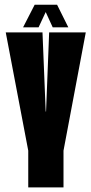

<svg xmlns="http://www.w3.org/2000/svg" viewBox="-20 -816 398 836"><path d="M103 0V-160L5 -675H165L179 -330.5H180.5L194 -675H353.5L256.5 -160V0ZM80.5 -697 131 -795.5H228.5L277.5 -697H209.5L179 -763.5L148 -697Z"/></svg>

Font: Anybody UltraCondensed ExtraBold
Style: Regular
Weight: 800
Width: 1
Designer: Tyler Finck
Foundry: Etcetera Type Company
Version: Version 1.010; ttfautohint (v1.8.3) -l 8 -r 50 -G 200 -x 14 